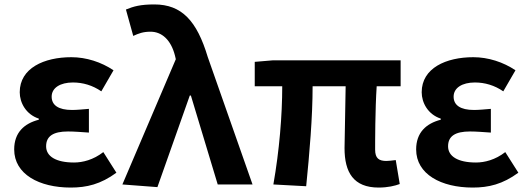

<svg xmlns="http://www.w3.org/2000/svg" viewBox="-20 -832 2381 866"><path d="M299 14C371 14 434 -1 505 -53L446 -146C401 -111 353 -99 314 -99C232 -99 188 -127 188 -172C188 -218 220 -239 287 -239C317 -239 349 -236 381 -234V-341C355 -339 328 -336 305 -336C243 -336 213 -358 213 -396C213 -436 252 -460 309 -460C354 -460 398 -447 437 -420L492 -515C437 -552 369 -574 302 -574C179 -574 69 -525 69 -416C69 -369 97 -316 155 -297V-292C89 -275 44 -234 44 -158C44 -46 157 14 299 14Z M690 12 836 -401H841L962 0H1119L917 -575C868 -738 800 -812 676 -812C613 -812 582 -803 548 -789L581 -670C605 -681 625 -689 659 -689C710 -689 751 -652 769 -582L773 -565L532 0Z M1688 14C1729 14 1762 6 1783 -2L1765 -110C1748 -108 1733 -106 1723 -106C1689 -106 1672 -118 1672 -157C1672 -191 1672 -337 1679 -443H1787V-560H1212L1129 -553V-443H1253C1253 -312 1240 -153 1213 0L1361 8C1376 -141 1390 -303 1390 -443H1539C1538 -342 1534 -204 1534 -164C1534 -55 1574 14 1688 14Z M2112 14C2184 14 2247 -1 2318 -53L2259 -146C2214 -111 2166 -99 2127 -99C2045 -99 2001 -127 2001 -172C2001 -218 2033 -239 2100 -239C2130 -239 2162 -236 2194 -234V-341C2168 -339 2141 -336 2118 -336C2056 -336 2026 -358 2026 -396C2026 -436 2065 -460 2122 -460C2167 -460 2211 -447 2250 -420L2305 -515C2250 -552 2182 -574 2115 -574C1992 -574 1882 -525 1882 -416C1882 -369 1910 -316 1968 -297V-292C1902 -275 1857 -234 1857 -158C1857 -46 1970 14 2112 14Z"/></svg>

Font: Noto Sans CJK KR Bold
Style: Regular
Weight: 700
Designer: Ryoko NISHIZUKA (kana & ideographs); Paul D. Hunt (Latin, Greek & Cyrillic); Wenlong ZHANG (bopomofo); Sandoll Communica
Foundry: Adobe Systems Incorporated
Version: Version 1.004;PS 1.004;hotconv 1.0.82;makeotf.lib2.5.63406